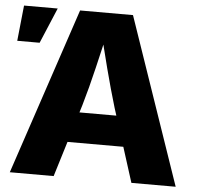

<svg xmlns="http://www.w3.org/2000/svg" viewBox="-52 -782 870 835"><g transform="rotate(5 383.0 -364.0)"><path d="M21 0 264.2 -727.5H495.1L745.1 0H551.8L450.7 -318.4Q426.8 -397.9 403.8 -486.6Q380.9 -575.2 357.9 -671.4H397.5Q375 -574.7 354 -485.8Q333 -397 310.1 -318.4L212.4 0ZM186.5 -153.3V-285.6H580.1V-153.3ZM3.4 -572.3 19.5 -727.5H166.5L101.1 -572.3Z"/></g></svg>

Font: Inter 16pt ExtraBold
Style: Regular
Weight: 800
Version: Version 4.001;git-66647c0bb